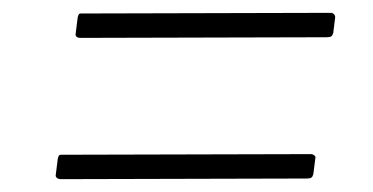

<svg xmlns="http://www.w3.org/2000/svg" viewBox="-20 -512 581 299"><path d="M499 -461Q498 -457 496 -455.5Q494 -454 489 -454L105 -453Q101 -453 99 -455Q97 -457 98 -461L101 -485Q102 -489 103 -490Q104 -491 106 -491L495 -492Q498 -492 500 -490Q502 -488 502 -485ZM468 -241Q467 -237 465 -235.5Q463 -234 458 -234L75 -233Q71 -233 68.5 -235Q66 -237 67 -241L70 -265Q71 -269 72 -270Q73 -271 75 -271L464 -272Q467 -272 469.5 -270Q472 -268 471 -265Z"/></svg>

Font: Libre Franklin Thin
Style: Italic
Weight: 100
Italic angle: -8°
Designer: Pablo Impallari, Rodrigo Fuenzalida, Nhung Nguyen
Foundry: Impallari Type
Version: Version 3.000